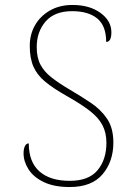

<svg xmlns="http://www.w3.org/2000/svg" viewBox="-20 -744 530 774"><path d="M261 10Q198 10 156.5 -10Q115 -30 95 -61.5Q75 -93 75 -126Q75 -144 80.5 -155Q86 -166 96 -166Q96 -91 139 -53Q182 -15 261 -15Q338 -15 373.5 -58Q409 -101 409 -168Q409 -209 393 -239.5Q377 -270 341.5 -297.5Q306 -325 249 -357Q196 -387 163 -414Q130 -441 115 -475Q100 -509 100 -559Q100 -605 121 -642Q142 -679 181 -701.5Q220 -724 272 -724Q341 -724 385 -692Q429 -660 429 -614Q429 -575 408 -575Q408 -640 372 -669.5Q336 -699 271 -699Q200 -699 164 -657.5Q128 -616 128 -554Q128 -511 143.5 -482.5Q159 -454 188 -431.5Q217 -409 259 -384Q305 -357 345.5 -330Q386 -303 411.5 -265.5Q437 -228 437 -169Q437 -93 393.5 -41.5Q350 10 261 10Z"/></svg>

Font: Noto Serif Devanagari Thin
Style: Regular
Weight: 100
Designer: Universal Thirst, Indian Type Foundry and the Monotype Design Team
Foundry: Monotype Imaging Inc.
Version: Version 2.004; ttfautohint (v1.8.4.7-5d5b)